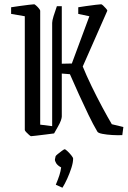

<svg xmlns="http://www.w3.org/2000/svg" viewBox="-20 -628 597 898"><path d="M435 -13Q416 -45 394 -90.5Q372 -136 349.5 -185.5Q327 -235 307 -281L269 -284V-83Q269 -77 265 -65Q261 -53 250 -34L233 -4Q219 -2 194.5 1Q170 4 149 6.5Q128 9 125 9Q123 9 116 3Q109 -3 102.5 -10Q96 -17 96 -20V-552L32 -563V-594Q45 -596 69 -599.5Q93 -603 114.5 -605.5Q136 -608 140 -608Q142 -608 149 -602Q156 -596 162 -588.5Q168 -581 168 -578V-45L224 -38V-521Q224 -531 230.5 -552.5Q237 -574 246 -599H269V-330L316 -331L398 -552L346 -563V-594Q358 -596 382 -599.5Q406 -603 427.5 -605.5Q449 -608 453 -608Q456 -608 462.5 -602Q469 -596 475.5 -588.5Q482 -581 482 -578L367 -317Q384 -275 408.5 -224.5Q433 -174 458.5 -126.5Q484 -79 503 -47L557 -34L552 4Q531 5 505 3.5Q479 2 458.5 -2Q438 -6 435 -13ZM272 250 241 236Q252 210 258 191Q264 172 266 155Q249 146 242.5 135Q236 124 237 117L240 103Q240 101 249.5 93Q259 85 269.5 77.5Q280 70 282 70Q286 70 295.5 79Q305 88 313.5 98.5Q322 109 322 114Q322 132 314 157Q306 182 294.5 207.5Q283 233 272 250Z"/></svg>

Font: Grenze Gotisch Light
Style: Regular
Weight: 300
Designer: Renata Polastri
Foundry: Omnibus-Type
Version: Version 1.001